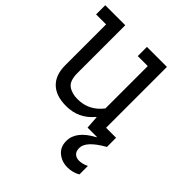

<svg xmlns="http://www.w3.org/2000/svg" viewBox="-221 -676 1044 1044"><g transform="rotate(45 301.0 -153.5)"><path d="M384.6 -467.9H307.7V-538.5H461.5V-70.5H538.5V0H389.7L384.6 -74.4H382.1Q320.5 0 224.4 0Q146.2 0 105.1 -39.7Q64.1 -79.5 64.1 -153.8V-467.9H-12.8V-538.5H141V-171.8Q141 -111.5 169.2 -91Q197.4 -70.5 242.3 -70.5Q329.5 -70.5 384.6 -142.3ZM538.5 0Q435.9 57.7 435.9 110.3Q435.9 135.9 449.4 148.1Q462.8 160.3 483.3 160.3Q510.3 160.3 538.5 146.2V211.5Q505.1 230.8 465.4 230.8Q421.8 230.8 390.4 205.1Q359 179.5 359 133.3Q359 56.4 461.5 2.6V-12.8H538.5Z"/></g></svg>

Font: Slabo 13px
Style: Regular
Weight: 400
Designer: John Hudson
Foundry: Tiro Typeworks Ltd.
Version: Version 1.02 Build 005a